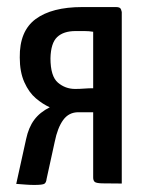

<svg xmlns="http://www.w3.org/2000/svg" viewBox="-20 -520 416 544"><path d="M77 4Q65 4 52.5 3Q40 2 26 1L54 -126Q61 -159 77 -180.5Q93 -202 121 -216Q101 -225 81.5 -241.5Q62 -258 49 -287Q36 -316 36 -357Q35 -432 81 -466Q127 -500 213 -500H309Q321 -500 323 -493Q325 -486 325 -486V0Q286 0 269 -0.5Q252 -1 248 -5Q244 -9 244 -17V-202H202Q175 -202 159 -180Q143 -158 135 -118L112 -13Q111 -3 106 0.5Q101 4 77 4ZM193 -268Q206 -268 218.5 -269Q231 -270 244 -270V-430Q232 -432 219.5 -432Q207 -432 194 -432Q160 -432 142 -415Q124 -398 123 -355Q123 -304 144 -286Q165 -268 193 -268Z"/></svg>

Font: Yanone Kaffeesatz
Style: Regular
Weight: 400
Designer: Yanone (Cyrillic: Daniel Pouzeot, Huerta Tipografica, and Cyreal)
Foundry: Yanone
Version: Version 2.003